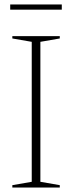

<svg xmlns="http://www.w3.org/2000/svg" viewBox="-20 -836 322 856"><path d="M246.5 -10.5V0H35V-10.5L121.5 -25.5V-649.5L35 -664.5V-675H246.5V-664.5L160 -649.5V-25.5ZM25.5 -793V-816H255.5V-793Z"/></svg>

Font: Newsreader 24pt ExtraLight
Style: Regular
Weight: 250
Designer: Hugues Gentile
Foundry: Production Type
Version: Version 1.003